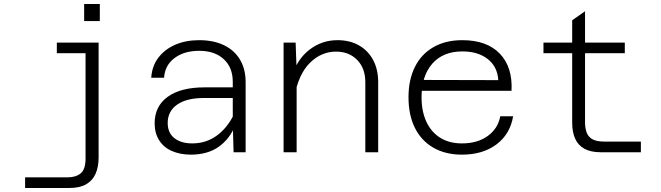

<svg xmlns="http://www.w3.org/2000/svg" viewBox="-20 -758 3290 956"><path d="M471 -546V26Q471 73 456 107Q441 141 409 159.5Q377 178 325 178H105V125H316Q358 125 382 105Q406 85 406 31V-546ZM263 -493V-546H438V-493ZM399 -653V-738H477V-653Z M1143 0 1139 -142V-351Q1139 -422 1094 -463.5Q1049 -505 972 -505Q897 -505 849 -469Q801 -433 797 -371H733Q737 -430 769 -471.5Q801 -513 853 -535.5Q905 -558 972 -558Q1043 -558 1095 -533Q1147 -508 1175 -461Q1203 -414 1203 -349V0ZM930 12Q877 12 836 -6Q795 -24 772.5 -59.5Q750 -95 750 -144Q750 -229 815 -276Q880 -323 998 -323H1151V-270H994Q909 -270 862 -237Q815 -204 815 -146Q815 -96 848.5 -70Q882 -44 937 -44Q1006 -44 1059 -82.5Q1112 -121 1145 -189L1152 -136Q1125 -67 1069.5 -27.5Q1014 12 930 12Z M1799 0V-349Q1799 -418 1758.5 -459.5Q1718 -501 1653 -501Q1580 -501 1523.5 -445.5Q1467 -390 1446 -278L1433 -378Q1460 -464 1521.5 -511Q1583 -558 1660 -558Q1722 -558 1767.5 -532Q1813 -506 1838 -459Q1863 -412 1863 -350V0ZM1392 0V-546H1452L1457 -405V0Z M2280 12Q2198 12 2138 -22.5Q2078 -57 2046 -121Q2014 -185 2014 -274Q2014 -361 2046 -425Q2078 -489 2138.5 -523.5Q2199 -558 2282 -558Q2404 -558 2468.5 -491Q2533 -424 2527 -306H2065L2066 -360L2461 -359Q2457 -426 2408.5 -464Q2360 -502 2282 -502Q2186 -502 2132.5 -441Q2079 -380 2079 -273Q2079 -204 2103 -152Q2127 -100 2172 -72Q2217 -44 2280 -44Q2357 -44 2408 -80.5Q2459 -117 2471 -179H2535Q2520 -90 2452 -39Q2384 12 2280 12Z M2970 0Q2922 0 2890.5 -17Q2859 -34 2844 -67Q2829 -100 2829 -147V-657L2893 -702V-147Q2893 -123 2900 -101Q2907 -79 2927.5 -66Q2948 -53 2990 -53H3171V0ZM2686 -493V-546H3091V-493Z"/></svg>

Font: Azeret Mono Thin ExtraLight
Style: Regular
Weight: 250
Version: Version 1.002